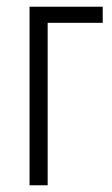

<svg xmlns="http://www.w3.org/2000/svg" viewBox="-20 -552 335 572"><path d="M286 -532H68V0H122V-484H286Z"/></svg>

Font: Noto Sans UI Condensed Light
Style: Regular
Weight: 300
Width: 3
Designer: Monotype Design Team
Foundry: Monotype Imaging Inc.
Version: Version 1.901